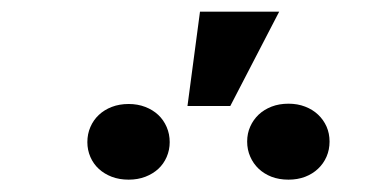

<svg xmlns="http://www.w3.org/2000/svg" viewBox="-20 -899 640 322"><path d="M315.4 -879.4H448.2L366.2 -721.2H294.4ZM126.5 -660.6Q126.5 -674.3 131.6 -686Q136.7 -697.8 145.8 -706.3Q154.8 -714.8 167.5 -719.7Q180.2 -724.6 195.8 -724.6Q210.9 -724.6 223.6 -719.7Q236.3 -714.8 245.4 -706.3Q254.4 -697.8 259.5 -686Q264.6 -674.3 264.6 -660.6Q264.6 -647.5 259.5 -635.7Q254.4 -624 245.4 -615.7Q236.3 -607.4 223.6 -602.5Q210.9 -597.7 195.8 -597.7Q180.2 -597.7 167.5 -602.5Q154.8 -607.4 145.8 -615.7Q136.7 -624 131.6 -635.7Q126.5 -647.5 126.5 -660.6ZM394.5 -661.6Q394.5 -675.3 399.7 -686.8Q404.8 -698.2 413.8 -706.8Q422.9 -715.3 435.5 -720.2Q448.2 -725.1 463.9 -725.1Q479 -725.1 491.7 -720.2Q504.4 -715.3 513.4 -706.8Q522.5 -698.2 527.6 -686.8Q532.7 -675.3 532.7 -661.6Q532.7 -647.9 527.6 -636.2Q522.5 -624.5 513.4 -616Q504.4 -607.4 491.7 -602.5Q479 -597.7 463.9 -597.7Q448.2 -597.7 435.5 -602.5Q422.9 -607.4 413.8 -616Q404.8 -624.5 399.7 -636.2Q394.5 -647.9 394.5 -661.6Z"/></svg>

Font: Roboto Mono
Style: Bold
Weight: 700
Designer: Google
Version: Version 2.000985; 2015; ttfautohint (v1.3)